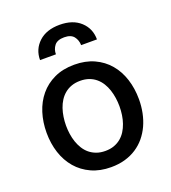

<svg xmlns="http://www.w3.org/2000/svg" viewBox="-141 -877 885 993"><g transform="rotate(-20 301.0 -380.5)"><path d="M301.1 -552.6Q362.6 -552.6 410 -530.9Q457.4 -509.2 489.7 -471.2Q522 -433.2 538.7 -381.6Q555.4 -329.9 555.4 -270.2Q555.4 -231.9 548.1 -196Q540.8 -160.2 526.5 -128.9Q512.1 -97.7 490.8 -71.9Q469.5 -46.2 441.2 -27.7Q413 -9.2 378 0.9Q343 11 301.1 11Q240.1 11 192.8 -10.7Q145.6 -32.3 113.1 -70.1Q80.6 -108 63.7 -159.4Q46.9 -210.9 46.9 -270.2Q46.9 -328.1 63 -379.4Q79.2 -430.8 111.2 -469.3Q143.1 -507.8 190.7 -530.2Q238.3 -552.6 301.1 -552.6ZM301.5 -78.1Q328.5 -78.1 349.6 -85.8Q370.7 -93.4 387.1 -106.9Q403.4 -120.4 415 -138.7Q426.5 -157 433.9 -178.4Q441.4 -199.9 444.8 -223.4Q448.2 -246.8 448.2 -270.6Q448.2 -293.7 444.8 -316.9Q441.4 -340.2 434.3 -361.7Q427.2 -383.2 415.7 -401.8Q404.1 -420.5 387.8 -434.3Q371.4 -448.2 350 -456Q328.5 -463.8 301.5 -463.8Q274.9 -463.8 253.4 -456.1Q231.9 -448.5 215.6 -434.8Q199.2 -421.2 187.5 -402.9Q175.8 -384.6 168.5 -363.1Q161.2 -341.6 157.7 -318Q154.1 -294.4 154.1 -270.6Q154.1 -247.5 157.5 -224.3Q160.9 -201 168.1 -179.7Q175.4 -158.4 187 -139.7Q198.5 -121.1 215 -107.4Q231.5 -93.8 253 -85.9Q274.5 -78.1 301.5 -78.1ZM143.8 -635.3Q143.8 -694.6 186.1 -733.7Q228 -772.4 300.8 -772.4Q373.2 -772.4 415.1 -733.7Q457 -695 457 -635.3H370Q369.3 -663.4 353.7 -683.2Q337.7 -703.5 300.8 -703.5Q262.8 -703.5 246.8 -682.9Q230.8 -661.9 231.2 -635.3Z"/></g></svg>

Font: Inter P Medium
Style: Regular
Weight: 500
Designer: Rasmus Andersson
Foundry: rsms
Version: Version 3.018;git-588b23468